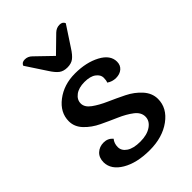

<svg xmlns="http://www.w3.org/2000/svg" viewBox="-221 -845 951 951"><g transform="rotate(-45 254.5 -369.0)"><path d="M175 -625 106 -730Q112 -747 133.5 -747Q155 -747 171 -731L255 -650L338 -731Q355 -747 376.5 -747Q398 -747 404 -730L335 -625Q316 -595 299 -582Q282 -569 255 -569Q228 -569 211 -582Q194 -595 175 -625ZM462 -142Q462 -78 402.5 -34.5Q343 9 253.5 9Q164 9 107 -24.5Q50 -58 49 -110Q49 -143 69 -161.5Q89 -180 118.5 -180Q148 -180 167 -158Q152 -140 152 -114Q152 -88 177.5 -71Q203 -54 250.5 -54Q298 -54 327 -74Q356 -94 356 -124Q356 -154 326.5 -176.5Q297 -199 255.5 -217Q214 -235 172 -255Q130 -275 100.5 -306Q71 -337 71 -376Q71 -437 126.5 -479.5Q182 -522 260 -522Q338 -522 393.5 -492.5Q449 -463 449 -416Q449 -391 432 -376.5Q415 -362 388.5 -362Q362 -362 341 -377Q346 -387 346 -407Q346 -427 325 -443Q304 -459 263.5 -459Q223 -459 199 -441Q175 -423 175 -396.5Q175 -370 204.5 -348.5Q234 -327 276 -308.5Q318 -290 360.5 -269Q403 -248 432.5 -215Q462 -182 462 -142Z"/></g></svg>

Font: Laila Medium
Style: Regular
Weight: 500
Designer: Hitesh Malaviya
Foundry: Indian Type Foundry
Version: Version 1.302;PS 1.0;hotconv 1.0.78;makeotf.lib2.5.61930; tt